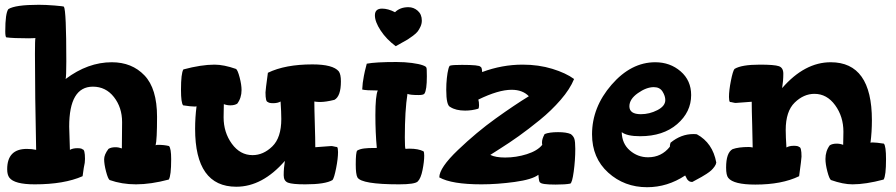

<svg xmlns="http://www.w3.org/2000/svg" viewBox="-20 -770 3744 802"><path d="M2 -639Q2 -715 15 -732Q44 -750 142 -750Q171 -750 208 -747Q245 -744 247 -742Q257 -725 257 -514Q257 -448 254 -440Q347 -510 447 -510Q531 -510 583.5 -455Q636 -400 636 -282Q636 -186 630 -163Q632 -165 640 -165Q666 -165 686 -160Q695 -150 695 -105Q695 -36 685 -20Q610 0 548 0Q489 0 438 -18Q431 -23 423 -53.5Q415 -84 415 -105Q415 -124 433 -148Q444 -155 462 -155Q476 -155 489 -150Q489 -153 489.5 -203.5Q490 -254 490 -260Q490 -321 456 -364.5Q422 -408 368 -408Q269 -408 269 -241Q269 -222 272 -144Q284 -151 303 -151Q321 -151 325 -146Q335 -146 335 -106Q335 -96 334 -90L330 -69Q328 -54 325 -34Q248 0 125 0Q40 0 19 -28Q10 -40 10 -63Q10 -148 92 -148Q114 -148 131 -144Q126 -374 126 -545Q126 -605 128 -611Q124 -611 116 -610.5Q108 -610 101 -610Q34 -610 6 -614Q2 -618 2 -639Z M736 -395Q736 -464 746 -480Q821 -500 876 -500Q915 -500 966 -482Q973 -477 981 -446.5Q989 -416 989 -394Q989 -361 971 -337Q960 -330 942 -330Q928 -330 915 -335Q915 -332 914.5 -309Q914 -286 914 -280Q914 -217 948.5 -169.5Q983 -122 1035 -122Q1080 -122 1117.5 -158.5Q1155 -195 1155 -273Q1155 -301 1152 -346Q1140 -339 1121 -339Q1103 -339 1099 -344Q1089 -344 1089 -384Q1089 -393 1099 -466Q1171 -501 1285 -501Q1371 -501 1395 -472Q1404 -460 1404 -430Q1404 -368 1377 -353Q1341 -344 1317 -344Q1303 -344 1293 -346Q1293 -317 1295 -252.5Q1297 -188 1297 -155Q1301 -155 1330 -157.5Q1359 -160 1364 -160Q1368 -160 1376 -158Q1384 -156 1388 -156Q1392 -152 1392 -135Q1392 -108 1384 -67.5Q1376 -27 1369 -18Q1339 0 1255 0Q1201 0 1183 -7Q1165 -14 1165 -38Q1165 -68 1170 -98Q1076 10 967 10Q795 10 795 -232Q795 -280 801 -326Q800 -325 792 -325Q777 -325 745 -330Q736 -340 736 -395Z M1466 -83Q1466 -134 1472 -141Q1484 -148 1502 -150Q1514 -152 1554 -152Q1548 -215 1548 -289Q1548 -370 1558 -392Q1509 -392 1493 -396Q1494 -423 1500 -453Q1502 -466 1512 -504Q1549 -511 1636 -511Q1671 -511 1700.5 -507Q1730 -503 1745.5 -497.5Q1761 -492 1761 -487Q1763 -487 1763 -451Q1763 -394 1753 -379Q1749 -373 1729 -373Q1692 -373 1682 -378Q1671 -308 1671 -196Q1671 -150 1674 -148Q1680 -149 1691 -149Q1727 -149 1749 -138Q1752 -134 1752 -120Q1752 -95 1745 -60Q1738 -25 1725 -12Q1713 0 1647 0Q1490 0 1473 -29Q1466 -42 1466 -83ZM1546 -706Q1546 -734 1576 -734Q1601 -734 1630 -719Q1651 -740 1686 -740Q1708 -740 1725 -725Q1742 -710 1742 -684Q1742 -671 1736.5 -659Q1731 -647 1725 -639Q1719 -631 1705 -620.5Q1691 -610 1683.5 -605.5Q1676 -601 1657 -590.5Q1638 -580 1633 -577Q1594 -606 1570 -642.5Q1546 -679 1546 -706Z M1815 -29Q1815 -69 1893 -143.5Q1971 -218 2050.5 -275Q2130 -332 2189 -368Q2163 -395 2117 -395Q2062 -395 1978 -354Q1981 -345 1981 -330Q1981 -320 1978 -316Q1951 -308 1923 -308Q1884 -308 1861 -323Q1844 -329 1844 -395Q1844 -420 1846.5 -443.5Q1849 -467 1853 -482Q1857 -497 1861 -496Q1870 -499 1910 -499Q1983 -499 1987 -491Q1993 -490 1994 -469Q2077 -500 2163 -500Q2230 -500 2287 -482.5Q2344 -465 2378 -440Q2361 -398 2322 -353Q2283 -308 2235 -269Q2187 -230 2147 -201.5Q2107 -173 2068 -148.5Q2029 -124 2028 -123Q2050 -112 2090 -112Q2136 -112 2180.5 -126Q2225 -140 2245 -165Q2244 -169 2244 -176Q2244 -190 2255 -210Q2274 -218 2311 -218Q2346 -218 2364 -210Q2375 -202 2379 -190.5Q2383 -179 2383 -148Q2383 -101 2376.5 -53.5Q2370 -6 2362 -3Q2342 1 2301 1Q2242 1 2236 -8Q2231 -9 2229 -40Q2203 -20 2130 -10Q2057 0 1991 0Q1867 0 1815 -29Z M2453 -209Q2453 -322 2534.5 -416Q2616 -510 2717 -510Q2779 -510 2823 -472Q2867 -434 2867 -373Q2867 -302 2808.5 -251.5Q2750 -201 2654 -201Q2599 -201 2577 -218Q2578 -170 2611 -141.5Q2644 -113 2687 -113Q2743 -113 2778 -157Q2778 -165 2781 -174Q2825 -210 2876 -210Q2886 -210 2891 -209Q2957 -173 2972 -91Q2971 -83 2964.5 -74Q2958 -65 2951 -58.5Q2944 -52 2931 -43.5Q2918 -35 2910.5 -31Q2903 -27 2888.5 -19Q2874 -11 2872 -10Q2866 -10 2862 -11.5Q2858 -13 2854.5 -16.5Q2851 -20 2850 -21.5Q2849 -23 2846 -29.5Q2843 -36 2842 -37Q2768 12 2683 12Q2588 12 2520.5 -49Q2453 -110 2453 -209ZM2609 -326Q2609 -293 2657 -293Q2693 -293 2726 -310Q2759 -327 2759 -352Q2759 -369 2747.5 -387.5Q2736 -406 2711 -406Q2680 -406 2644.5 -381Q2609 -356 2609 -326Z M3013 -70Q3013 -132 3040 -147Q3065 -156 3108 -156Q3114 -156 3124 -154Q3124 -183 3122 -247.5Q3120 -312 3120 -345Q3116 -345 3087 -342.5Q3058 -340 3053 -340Q3049 -340 3041 -342Q3033 -344 3029 -344Q3025 -348 3025 -365Q3025 -392 3033 -432.5Q3041 -473 3048 -482Q3077 -500 3154 -500Q3215 -500 3233.5 -493.5Q3252 -487 3252 -462Q3252 -432 3247 -402Q3341 -510 3450 -510Q3622 -510 3622 -268Q3622 -219 3616 -173Q3616 -175 3625 -175Q3640 -175 3672 -170Q3681 -160 3681 -105Q3681 -36 3671 -20Q3596 0 3541 0Q3502 0 3451 -18Q3444 -23 3436 -53.5Q3428 -84 3428 -106Q3428 -139 3446 -163Q3457 -170 3475 -170Q3489 -170 3502 -165Q3502 -168 3502.5 -191Q3503 -214 3503 -220Q3503 -283 3468.5 -330.5Q3434 -378 3382 -378Q3337 -378 3299.5 -341.5Q3262 -305 3262 -227Q3262 -199 3265 -154Q3277 -161 3296 -161Q3314 -161 3318 -156Q3328 -156 3328 -116Q3328 -107 3318 -34Q3246 1 3135 1Q3044 1 3022 -27Q3013 -38 3013 -70Z"/></svg>

Font: Gorditas
Style: Regular
Weight: 400
Designer: Gustavo Dipre (gbrenda1987@gmail.com)
Foundry: Gustavo Dipre (gbrenda1987@gmail.com)
Version: Version 1.001